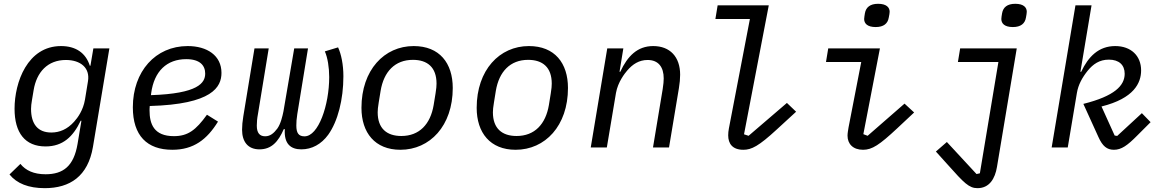

<svg xmlns="http://www.w3.org/2000/svg" viewBox="-20 -768 6041 1000"><path d="M213.1 212C344.1 212 438.2 150.2 464.1 -2.8L549.7 -516H466.3L451 -425.8H447.8C426.5 -492.5 374.6 -528.1 297.9 -528.1C122.9 -528.1 55.8 -339.1 55.8 -201.7C55.8 -76.3 110.4 -5.3 217.3 -5.3C307.9 -5.3 361.2 -56.8 400.2 -139.2H404.1L383.9 -18.1C364.3 96.9 309.7 139.6 217.3 139.6C155.9 139.6 113.6 119.7 86.3 85.6L29.5 140.6C67.5 187.9 128.9 212 213.1 212ZM141.7 -201C141.7 -215.6 143.5 -228 146.3 -245.4L155.2 -298.7C170.8 -392.4 228 -455.6 323.2 -455.6C399.1 -455.6 449.9 -414.8 438.2 -344.8L422.6 -249.3C413.4 -194.2 384.9 -154.8 366.1 -134.2C330.3 -94.1 289.8 -77.8 247.2 -77.8C176.8 -77.8 141.7 -122.2 141.7 -201Z M877.5 12.1C988.3 12.1 1057.9 -41.2 1115.4 -134.6L1057.9 -170.5C1000 -89.8 958.1 -58.9 885.7 -58.9C780.9 -58.9 758.9 -122.9 758.9 -193.2C758.9 -195.7 758.9 -206 759.9 -215.9C1086.3 -224.8 1133.5 -315 1133.5 -388.5C1133.5 -479 1058.6 -528.1 957.4 -528.1C790.1 -528.1 671.9 -396.3 671.9 -209.2C671.9 -61.8 745.7 12.1 877.5 12.1ZM766.3 -272.4 767.4 -282.7C782.7 -397.4 849.1 -459.9 949.9 -459.9C1022.4 -459.9 1048.7 -426.1 1048.7 -384.9C1048.7 -336.3 1012.8 -280.5 766.3 -272.4Z M1331.3 9.9C1393.8 9.9 1429.3 -29.5 1458.1 -95.5H1463.4C1458.5 -18.8 1494 9.9 1549.4 9.9C1604 9.9 1653.1 -16.3 1689.6 -66.4C1739.7 -136.4 1768.5 -250.7 1768.5 -370.7C1768.5 -432.2 1757.1 -486.2 1740.8 -521.3L1671.9 -500.4C1686.4 -468.4 1694.6 -416.5 1694.6 -366.8C1694.6 -220.9 1638.8 -57.9 1566.1 -57.9C1535.5 -57.9 1523.4 -74.9 1523.4 -114C1523.4 -130.7 1524.5 -149.9 1528.4 -173.7L1584.2 -516H1512.4L1456.3 -187.9C1451 -161.9 1442.1 -123.2 1424.4 -98.4C1406.2 -74.2 1387.4 -58.2 1361.2 -58.2C1332.7 -58.2 1317.5 -75.3 1317.5 -113.6C1317.5 -131 1319.2 -152 1323.5 -174L1379.6 -516H1305.4L1247.2 -161.9C1242.9 -135.3 1240.8 -113.3 1240.8 -92.3C1240.8 -30.2 1271 9.9 1331.3 9.9Z M2065.3 12.1C2219.1 12.1 2338.1 -112.6 2338.1 -309.7C2338.1 -439.3 2269.2 -528.1 2134.6 -528.1C1981.5 -528.1 1862.6 -403.4 1862.6 -206.3C1862.6 -76.7 1932.9 12.1 2065.3 12.1ZM1947.1 -183.2C1947.1 -195.3 1948.5 -210.6 1952.4 -233.7L1962.4 -295.1C1979 -394.5 2036.6 -456.3 2130.7 -456.3C2206 -456.3 2253.6 -417.6 2253.6 -332.7C2253.6 -320.7 2252.5 -305.4 2248.6 -282.3L2238.6 -220.9C2221.9 -121.4 2164.4 -59.7 2070.3 -59.7C1995 -59.7 1947.1 -98.4 1947.1 -183.2Z M2665.5 12.1C2819.2 12.1 2938.2 -112.6 2938.2 -309.7C2938.2 -439.3 2869.3 -528.1 2734.7 -528.1C2581.7 -528.1 2462.7 -403.4 2462.7 -206.3C2462.7 -76.7 2533 12.1 2665.5 12.1ZM2547.2 -183.2C2547.2 -195.3 2548.7 -210.6 2552.6 -233.7L2562.5 -295.1C2579.2 -394.5 2636.7 -456.3 2730.8 -456.3C2806.1 -456.3 2853.7 -417.6 2853.7 -332.7C2853.7 -320.7 2852.6 -305.4 2848.7 -282.3L2838.8 -220.9C2822.1 -121.4 2764.6 -59.7 2670.5 -59.7C2595.2 -59.7 2547.2 -98.4 2547.2 -183.2Z M3140.6 0 3188.2 -283.7C3198.2 -341.3 3234.7 -386.4 3246.4 -400.2C3274.9 -433.9 3308.9 -455.6 3353 -455.6C3409.8 -455.6 3436.8 -418 3436.8 -359.7C3436.8 -347.3 3435.4 -327.4 3431.5 -304L3381 0H3464.5L3516 -308.9C3520.2 -333.8 3522.4 -358.3 3522.4 -378.9C3522.4 -471.9 3469.5 -528.1 3382.1 -528.1C3299.7 -528.1 3248.6 -475.9 3210.6 -394.2H3206.7L3226.6 -516H3142.8L3056.8 0Z M3851.6 12.1C3894.2 12.1 3931.5 -6.7 4025.9 -93.8L4126.4 -186.1L4078.5 -231.9L3878.9 -60.7L3855.1 -68.5L3984 -740.1H3717.7L3706 -669H3885.7L3776.3 -99.1C3773.8 -87.4 3772.7 -73.2 3772.7 -63.2C3772.7 -19.5 3795.1 12.1 3851.6 12.1Z M4540.8 -627.1C4582.7 -627.1 4604 -645.6 4609 -676.5C4611.5 -689.6 4613.6 -698.5 4613.6 -706.7C4613.6 -728.7 4597.7 -748.2 4553.3 -748.2C4511.7 -748.2 4490.1 -729.8 4484.7 -698.9C4483 -685.7 4480.8 -676.8 4480.8 -669C4480.8 -646.7 4496.4 -627.1 4540.8 -627.1ZM4282 -445H4465.6L4399.5 -104.4C4397.4 -90.2 4394.2 -74.9 4394.2 -61.4C4394.2 -18.5 4422.6 12.1 4475.1 12.1C4522.4 12.1 4560.7 -13.5 4652.7 -99.4L4741.1 -182.2L4691.1 -228.3L4498.9 -60.7L4476.6 -69.2L4562.9 -516H4293.7Z M5071 212C5133.5 212 5162.6 161.9 5172.6 101.2L5275.6 -516H4980.8L4969.1 -445H5180L5083.5 134.6L5066.1 138.5L4911.6 -28.4L4854.4 21.3L4916.9 90.6C5001.1 185 5027 212 5071 212ZM5195.3 -669C5195.3 -646.7 5210.9 -627.1 5255.3 -627.1C5296.9 -627.1 5318.5 -645.6 5323.5 -676.5C5325.6 -689.6 5327.8 -698.5 5327.8 -706.7C5327.8 -728.7 5312.1 -748.2 5267.8 -748.2C5225.9 -748.2 5204.5 -729.8 5199.2 -698.9C5197.1 -685.7 5195.3 -676.8 5195.3 -669Z M5457.4 0H5541.2L5588.8 -283.7C5595.9 -327.1 5616.8 -364.3 5644.9 -399.5C5672.9 -433.9 5706.3 -457.4 5755.3 -457.4C5808.2 -457.4 5837.7 -429.7 5837.7 -383.9C5837.7 -322.4 5785.9 -267.8 5622.5 -226.9L5701 -54.3C5722.3 -6.7 5745.4 12.1 5781.6 12.1C5820.7 12.1 5851.9 -10.3 5903.1 -62.1L5972.7 -131.7L5927.2 -178.6L5798.7 -60L5785.5 -62.1L5717 -213.4C5887.1 -255.7 5923.3 -336.6 5923.3 -401.3C5923.3 -477.6 5870.4 -528.1 5788.4 -528.1C5702.1 -528.1 5648.1 -472.7 5611.2 -394.2H5607.2L5665.1 -740.1H5581.3Z"/></svg>

Font: Margiela Mono Italic Text It
Style: Regular
Weight: 400
Designer: Mike Abbink, Paul van der Laan, Pieter van Rosmalen
Foundry: Bold Monday
Version: Version 2.003 2021